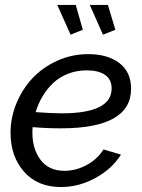

<svg xmlns="http://www.w3.org/2000/svg" viewBox="-20 -751 579 781"><path d="M316.9 -629.9 267.1 -609.9 212.9 -731H288.1ZM449.2 -629.9 398.9 -609.9 345.2 -731H418.9ZM228 -229Q168 -229 112.8 -233.9Q111.8 -226.1 111.8 -210.9Q111.8 -144.5 145.3 -100.3Q178.7 -56.2 242.2 -56.2Q288.6 -56.2 332.5 -79.8Q376.5 -103.5 400.9 -143.1L472.2 -122.1Q435.1 -63.5 367.9 -26.9Q300.8 9.8 228 9.8Q132.8 9.8 77.9 -52.5Q22.9 -114.7 22.9 -210.9Q22.9 -272.9 47.1 -331.3Q71.3 -389.6 112.8 -433.6Q154.3 -477.5 213.4 -504.2Q272.5 -530.8 338.9 -530.8Q418 -530.8 465.6 -494.4Q513.2 -458 513.2 -390.1Q513.2 -229 228 -229ZM333 -464.8Q291.5 -464.8 255.9 -450.7Q220.2 -436.5 195.1 -412.1Q169.9 -387.7 152.6 -358.4Q135.3 -329.1 125 -294.9Q191.9 -290 231 -290Q434.1 -290 434.1 -391.1Q434.1 -428.2 407.2 -446.5Q380.4 -464.8 333 -464.8Z"/></svg>

Font: Rawline Medium
Style: Italic
Weight: 500
Italic angle: -12°
Designer: Matt McInerney, Pablo Impallari, Rodrigo Fuenzalida
Foundry: Matt McInerney, Pablo Impallari, Rodrigo Fuenzalida
Version: Version 4.020;PS 004.020;hotconv 1.0.88;makeotf.lib2.5.64775